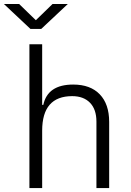

<svg xmlns="http://www.w3.org/2000/svg" viewBox="-60 -958 666 978"><path d="M431.2 0V-338.4Q431.2 -400.9 398.4 -434.6Q365.7 -468.3 307.6 -468.3Q154.8 -468.3 154.8 -292.5V0H89.8V-732.4H154.8V-423.8H160.6Q182.6 -527.3 313 -527.3Q400.4 -527.3 448.2 -477.5Q496.1 -427.7 496.1 -336.9V0ZM95.2 -810.5 -40 -937.5H37.6L122.6 -855L207.5 -937.5H285.2L149.9 -810.5Z"/></svg>

Font: Cascadia Code NF Light
Style: Regular
Weight: 300
Monospace: yes
Designer: Aaron Bell
Foundry: Saja Typeworks
Version: Version 2404.023; ttfautohint (v1.8.4)